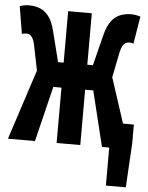

<svg xmlns="http://www.w3.org/2000/svg" viewBox="-58 -711 728 946"><g transform="rotate(5 306.5 -238.0)"><path d="M501.6 188V0H489.1V-123.6H612.7V-31.8L600.1 188ZM0.7 0 130.3 -397.3H241.5V-651.8H358.5V-397.3H469.7L599.3 0H465.7L398.8 -273.7H358.5V0H241.5V-273.7H201.2L134.3 0ZM118 -325.3 87.9 -475Q83.6 -493.5 77.4 -504.2Q71.2 -514.9 63.3 -519.6Q55.3 -524.3 45.8 -524.3Q40.1 -524.3 34.6 -523.3Q29.1 -522.3 24.1 -520.3L1.6 -656.5Q11.6 -659.3 23.3 -661.5Q35 -663.8 46.7 -663.8Q76.8 -663.8 101.5 -654.1Q126.1 -644.5 145 -620Q163.8 -595.6 175.2 -550.9L227.1 -344.5ZM482 -325.3 372.9 -344.5 424.8 -550.9Q436.2 -595.6 455 -620Q473.9 -644.5 498.6 -654.1Q523.4 -663.8 553.3 -663.8Q565.9 -663.8 577.6 -661.5Q589.4 -659.3 598.4 -656.5L575.9 -520.3Q571 -522.3 565.5 -523.3Q560 -524.3 554.2 -524.3Q544.9 -524.3 536.8 -519.6Q528.8 -514.9 522.7 -504.2Q516.6 -493.5 512.1 -475Z"/></g></svg>

Font: Source Code Pro ExtraLight
Style: Regular
Weight: 200
Monospace: yes
Designer: Paul D. Hunt, Teo Tuominen
Foundry: Adobe
Version: Version 1.026;hotconv 1.1.0;makeotfexe 2.6.0